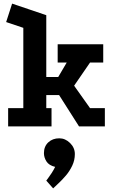

<svg xmlns="http://www.w3.org/2000/svg" viewBox="-20 -699 639 1062"><path d="M47 -679 236 -615V-273H302L349 -353H299V-454H551V-353H478L390 -225L478 -101H560V0H417L307 -173H236V-101H265V0H25V-101H109V-545L14 -577ZM274 343 236 300Q236 300 245 288Q254 276 265.5 258.5Q277 241 285 224Q251 216 237 194Q223 172 223 148Q223 111 247 88.5Q271 66 308 66Q341 66 367.5 92Q394 118 394 153Q394 187 379.5 217.5Q365 248 344 272.5Q323 297 303.5 315Q284 333 274 343Z"/></svg>

Font: Podkova ExtraBold
Style: Regular
Weight: 800
Designer: Ilya Yudin
Foundry: Cyreal (www.cyreal.org)
Version: Version 2.103